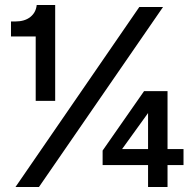

<svg xmlns="http://www.w3.org/2000/svg" viewBox="-20 -749 780 769"><path d="M123 -345V-603H24V-663H41Q79 -663 101.5 -681Q124 -699 127 -729H201V-345ZM42 0 538 -721H633L136 0ZM573 0V-353L606 -342L469 -152H715V-88H391V-146L557 -384H651V0Z"/></svg>

Font: Mona Sans ExtraLight SemiBold
Style: Regular
Weight: 600
Version: Version 2.000